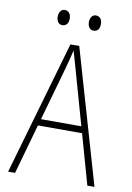

<svg xmlns="http://www.w3.org/2000/svg" viewBox="-96 -947 693 1007"><g transform="rotate(10 250.0 -443.5)"><path d="M332 -806C355 -806 365 -822 365 -846C365 -870 354 -887 332 -887C313 -887 301 -870 301 -846C301 -823 313 -806 332 -806ZM166 -806C188 -806 199 -822 199 -846C199 -869 188 -887 166 -887C146 -887 135 -869 135 -846C135 -823 146 -806 166 -806ZM20 0H57L132 -266H367L442 0H480L273 -714H226ZM224 -591C232 -622 241 -655 248 -685C257 -653 267 -621 275 -591L357 -301H142Z"/></g></svg>

Font: Noto Sans Mono ExtraCondensed ExtraLight
Style: Regular
Weight: 200
Width: 2
Designer: Monotype Design Team
Foundry: Monotype Imaging Inc.
Version: Version 2.014